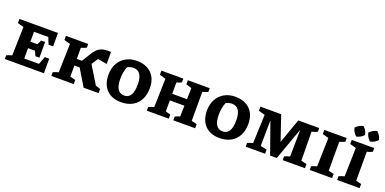

<svg xmlns="http://www.w3.org/2000/svg" viewBox="-11 -1573 4826 2409"><g transform="rotate(20 2402.5 -369.0)"><path d="M496 -194H555V0H33V-50Q50 -57 67 -63Q84 -69 105 -75L115 -457L33 -480V-535H548V-356H487L451 -446H260V-314H353L382 -374H435V-164H382L352 -227H260V-89H456Z M654 0V-50Q673 -58 687 -63Q701 -68 726 -75L736 -457L654 -480V-535H951V-485Q936 -478 918 -471Q900 -464 881 -459V-310H950L1019 -423Q1042 -461 1067.5 -487Q1093 -513 1128 -526.5Q1163 -540 1215 -540Q1229 -540 1255 -538V-378L1132 -400Q1125 -389 1118 -379L1076 -314L1221 -76L1285 -56V0H1085L951 -222H881V-73L953 -55V0Z M1586 11Q1462 11 1392 -61Q1322 -133 1322 -260Q1322 -348 1357.5 -411.5Q1393 -475 1455.5 -510Q1518 -545 1599 -545Q1724 -545 1796 -474Q1868 -403 1868 -279Q1868 -189 1834 -124Q1800 -59 1736.5 -24Q1673 11 1586 11ZM1596 -81Q1710 -81 1710 -268Q1710 -448 1589 -448Q1570 -448 1550 -443Q1530 -438 1509 -427Q1479 -352 1479 -263Q1479 -81 1596 -81Z M1929 0V-50Q1946 -57 1963 -63Q1980 -69 2001 -75L2011 -457L1929 -480V-535H2222V-485Q2207 -477 2194.5 -472.5Q2182 -468 2156 -459V-308H2353L2357 -457L2282 -480V-535H2574V-485Q2540 -469 2502 -459V-73L2574 -55V0H2282V-50Q2299 -59 2314 -64.5Q2329 -70 2347 -75L2351 -220H2156V-73L2222 -55V0Z M2901 11Q2777 11 2707 -61Q2637 -133 2637 -260Q2637 -348 2672.5 -411.5Q2708 -475 2770.5 -510Q2833 -545 2914 -545Q3039 -545 3111 -474Q3183 -403 3183 -279Q3183 -189 3149 -124Q3115 -59 3051.5 -24Q2988 11 2901 11ZM2911 -81Q3025 -81 3025 -268Q3025 -448 2904 -448Q2885 -448 2865 -443Q2845 -438 2824 -427Q2794 -352 2794 -263Q2794 -81 2911 -81Z M3965 -73 4040 -55V0H3743V-50Q3761 -59 3780 -65.5Q3799 -72 3815 -75L3820 -434L3664 0H3575L3427 -417L3423 -73L3508 -55V0H3249V-50Q3266 -57 3282.5 -63Q3299 -69 3321 -75L3336 -457L3251 -480V-535H3528L3640 -206L3756 -535H4036V-485Q4019 -477 4000 -470.5Q3981 -464 3961 -459Z M4104 0V-50Q4121 -57 4138 -63Q4155 -69 4176 -75L4186 -457L4104 -480V-535H4403V-485Q4388 -479 4373.5 -473.5Q4359 -468 4331 -459V-73L4403 -55V0Z M4550 -749Q4572 -729 4587 -703.5Q4602 -678 4606 -650Q4589 -629 4562 -613.5Q4535 -598 4508 -594Q4486 -611 4470.5 -638Q4455 -665 4450 -694Q4470 -713 4495.5 -728.5Q4521 -744 4550 -749ZM4734 -749Q4754 -730 4770.5 -704.5Q4787 -679 4792 -650Q4773 -629 4746.5 -613.5Q4720 -598 4692 -594Q4672 -610 4656 -636.5Q4640 -663 4634 -694Q4656 -715 4681.5 -729.5Q4707 -744 4734 -749ZM4470 0V-50Q4487 -57 4503.5 -63Q4520 -69 4543 -75L4553 -457L4470 -480V-535H4770V-485Q4754 -478 4735.5 -471Q4717 -464 4698 -459V-73L4770 -55V0Z"/></g></svg>

Font: Piazzolla SC
Style: Bold
Weight: 700
Designer: Juan Pablo del Peral
Foundry: Huerta Tipografica
Version: Version 1.330